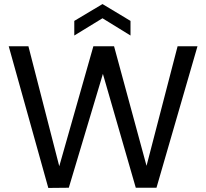

<svg xmlns="http://www.w3.org/2000/svg" viewBox="-20 -925 1016 946"><path d="M953 -697 751 0H649L487 -561L319 0L218 1L23 -697H120L272 -106L440 -697H542L702 -108L855 -697ZM485 -835 346 -750V-822L485 -905L623 -822V-750Z"/></svg>

Font: DVN-Poppins
Style: Regular
Weight: 400
Designer: Ninad Kale (Devanagari), Jonny Pinhorn (Latin)
Foundry: Indian Type Foundry
Version: 4.004